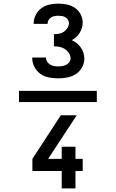

<svg xmlns="http://www.w3.org/2000/svg" viewBox="-20 -873 640 1061"><path d="M301 -440Q276 -440 250 -445Q224 -450 203 -465Q182 -480 170 -503.5Q158 -527 158 -553Q158 -554 158 -554Q158 -554 158 -555H234Q234 -555 234 -554.5Q234 -554 234 -554Q234 -543 240.5 -532.5Q247 -522 257 -516Q267 -510 278.5 -508Q290 -506 301 -506Q313 -506 324.5 -508Q336 -510 346 -515Q356 -520 363 -529.5Q370 -539 370 -550Q370 -566 360.5 -580Q351 -594 338 -602.5Q325 -611 309 -614Q293 -617 278 -617V-684Q292 -684 306.5 -686.5Q321 -689 333 -697.5Q345 -706 353 -719Q361 -732 361 -746Q361 -756 355 -764.5Q349 -773 340.5 -778Q332 -783 322 -784.5Q312 -786 302 -786Q291 -786 281 -784Q271 -782 262 -776.5Q253 -771 248 -761.5Q243 -752 243 -742Q243 -741 243 -741Q243 -741 243 -741H166Q166 -741 166 -741.5Q166 -742 166 -743Q166 -768 177.5 -790.5Q189 -813 208.5 -827.5Q228 -842 252.5 -847.5Q277 -853 302 -853Q326 -853 350 -848Q374 -843 394 -829.5Q414 -816 425.5 -794Q437 -772 437 -748Q437 -733 432.5 -718.5Q428 -704 420 -691Q412 -678 401 -668Q390 -658 377 -651Q392 -644 404.5 -634Q417 -624 426.5 -610.5Q436 -597 441 -581Q446 -565 446 -549Q446 -523 433 -500Q420 -477 399 -463.5Q378 -450 352.5 -445Q327 -440 301 -440ZM321 168V72H159V5L316 -236H404L246 5H321V-62H397V5H437V72H397V168ZM515 -309H85V-371H515Z"/></svg>

Font: Zed Mono Medium Extended
Style: Regular
Weight: 500
Width: 7
Monospace: yes
Designer: Belleve Invis
Foundry: Belleve Invis
Version: Version 1.0.0; ttfautohint (v1.8.4)